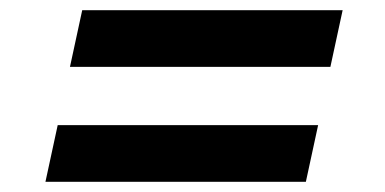

<svg xmlns="http://www.w3.org/2000/svg" viewBox="-20 -495 753 376"><path d="M117 -364 141 -475H651L627 -364ZM69 -139 93 -250H603L579 -139Z"/></svg>

Font: Be Vietnam Pro SemiBold
Style: Italic
Weight: 600
Italic angle: -12°
Designer: Lam Bao, Tony Le, Vietanh Nguyen
Foundry: Yellow Type Foundry
Version: Version 1.002; ttfautohint (v1.8.3)